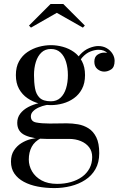

<svg xmlns="http://www.w3.org/2000/svg" viewBox="-20 -700 636 980"><path d="M258 260Q212.5 260 172.5 252.2Q132.5 244.5 101.8 228Q71 211.5 53.5 186Q36 160.5 36 125Q36 91 51.2 67.8Q66.5 44.5 89.2 30.5Q112 16.5 135.5 10.5Q159 4.5 176 4.5H190.5Q156.5 21.5 141.8 49.5Q127 77.5 127 114.5Q127 146 143.5 174.5Q160 203 192.2 220.8Q224.5 238.5 272 238.5Q309.5 238.5 342 229.2Q374.5 220 398.8 202.5Q423 185 436.8 159.5Q450.5 134 450.5 101.5Q450.5 72 434.8 51.5Q419 31 392.2 20Q365.5 9 333 9Q322.5 9 298.8 9Q275 9 251.2 9Q227.5 9 216.5 9Q149 9 108.5 -9.5Q68 -28 68 -73Q68 -99.5 83.2 -119.8Q98.5 -140 124.5 -153.8Q150.5 -167.5 183.2 -174.5Q216 -181.5 251.5 -181.5L250.5 -167.5Q234.5 -167.5 215 -163.5Q195.5 -159.5 177.8 -151.5Q160 -143.5 148.8 -132Q137.5 -120.5 137.5 -106Q137.5 -80 164.8 -74.8Q192 -69.5 233 -69.5Q250.5 -69.5 265 -69.8Q279.5 -70 293 -70.2Q306.5 -70.5 321 -70.5Q349 -70.5 378 -65.5Q407 -60.5 431.8 -45Q456.5 -29.5 471.5 0.8Q486.5 31 486.5 82Q486.5 129.5 467.2 163.2Q448 197 415.2 218.2Q382.5 239.5 341.5 249.8Q300.5 260 258 260ZM240 -163.5Q209.5 -163.5 178.2 -172Q147 -180.5 120.2 -198.8Q93.5 -217 77.2 -246.2Q61 -275.5 61 -316.5Q61 -358 77.2 -387.2Q93.5 -416.5 120.2 -434.5Q147 -452.5 178.2 -461Q209.5 -469.5 240 -469.5Q270.5 -469.5 301.2 -461Q332 -452.5 357.5 -434.5Q383 -416.5 398.5 -387.2Q414 -358 414 -316.5Q414 -275.5 398.5 -246.2Q383 -217 357.5 -198.8Q332 -180.5 301.2 -172Q270.5 -163.5 240 -163.5ZM240 -183Q269.5 -183 288.8 -201Q308 -219 317.2 -249.2Q326.5 -279.5 326.5 -316.5Q326.5 -353.5 317.2 -383.8Q308 -414 288.8 -432Q269.5 -450 240 -450Q210.5 -450 191.5 -432Q172.5 -414 163 -383.8Q153.5 -353.5 153.5 -316.5Q153.5 -279.5 158.8 -249.2Q164 -219 182.2 -201Q200.5 -183 240 -183ZM512 -334.5Q493 -334.5 477.2 -347.5Q461.5 -360.5 461.5 -385Q461.5 -410 477.8 -420.8Q494 -431.5 512 -431.5Q530.5 -431.5 547.2 -420.8Q564 -410 564 -389.5H545Q545 -410 529 -428Q513 -446 483 -446Q464.5 -446 441.8 -437.2Q419 -428.5 399 -405.8Q379 -383 369 -341L355 -351Q365 -395 387.5 -419.8Q410 -444.5 435.8 -454.8Q461.5 -465 481.5 -465Q506 -465 524.8 -454Q543.5 -443 554.2 -425.8Q565 -408.5 565 -389.5Q565 -357.5 547.8 -346Q530.5 -334.5 512 -334.5ZM138 -559 128 -569.5 238 -679.5H303L413 -569.5L403 -559L270 -634.5Z"/></svg>

Font: Bodoni Moda 11pt
Style: Regular
Weight: 400
Version: Version 2.004